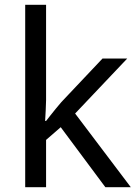

<svg xmlns="http://www.w3.org/2000/svg" viewBox="-20 -780 574 800"><path d="M172 -363Q172 -347 170.5 -321Q169 -295 168 -276H172Q178 -284 190 -299Q202 -314 214.5 -329.5Q227 -345 236 -355L407 -536H510L293 -307L525 0H419L233 -250L172 -197V0H85V-760H172Z"/></svg>

Font: Noto Sans Carian
Style: Regular
Weight: 400
Designer: Monotype Design Team
Foundry: Monotype Imaging Inc.
Version: Version 2.002; ttfautohint (v1.8.4.7-5d5b)